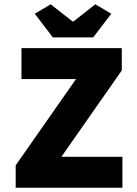

<svg xmlns="http://www.w3.org/2000/svg" viewBox="-20 -874 640 894"><path d="M53 0V-104L334 -506H80V-650H547V-546L266 -144H550V0ZM226 -700 142 -810 216 -854 318 -774H322L424 -854L498 -810L414 -700Z"/></svg>

Font: Source Code Pro ExtraLight Black
Style: Regular
Weight: 900
Monospace: yes
Version: Version 1.018;hotconv 1.0.116;makeotfexe 2.5.65601